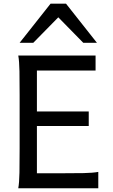

<svg xmlns="http://www.w3.org/2000/svg" viewBox="-20 -1011 606 1031"><path d="M456.5 -412.6V-334.5H178.2V-80.6H307.1Q379.9 -80.6 429.2 -81.5Q478.5 -82.5 507.8 -87.9V0H78.1Q83.5 -29.3 84.5 -84.7Q85.4 -140.1 85.4 -212.4V-500.5Q85.4 -572.8 84.5 -628.2Q83.5 -683.6 78.1 -712.9H493.2V-632.3H178.2V-412.6ZM85.4 -781.2 251.5 -991.2H334.5L500.5 -781.2H427.2L293 -918L158.7 -781.2Z"/></svg>

Font: Andika FrenchTight
Style: Regular
Weight: 400
Designer: Victor Gaultney, Annie Olsen, Julie Remington, Don Collingsworth, Eric Hays, Becca Hirsbrunner
Foundry: SIL International
Version: Version 5.000 ; Dig1 Dig4Opn Dig7 LnSpcTght